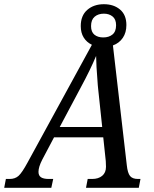

<svg xmlns="http://www.w3.org/2000/svg" viewBox="-70 -893 730 913"><path d="M598 -42 590 0H339L347 -42H368Q398 -42 416 -57Q434 -72 434 -100L433 -127L421 -240H187L131 -134Q113 -99 113 -76Q113 -58 125 -50Q137 -42 162 -42H183L174 0H-50L-42 -42H-24Q2 -42 18.5 -57Q35 -72 61 -120L367 -680Q342 -692 328 -714.5Q314 -737 314 -769Q314 -819 345 -846Q376 -873 424 -873Q471 -873 501 -847.5Q531 -822 531 -774Q531 -738 514 -713Q497 -688 467 -677L533 -107Q537 -70 548.5 -56Q560 -42 586 -42ZM363 -769Q363 -741 379 -728Q395 -715 421 -715Q448 -715 465 -729Q482 -743 482 -773Q482 -801 465.5 -814.5Q449 -828 424 -828Q397 -828 380 -813.5Q363 -799 363 -769ZM416 -289 397 -468 395 -488Q387 -590 387 -627Q360 -562 314 -477L214 -289Z"/></svg>

Font: Noto Serif Narrow
Style: Italic
Weight: 400
Width: 4
Italic angle: -12°
Designer: Monotype Design Team
Foundry: Monotype Imaging Inc.
Version: Version 1.001